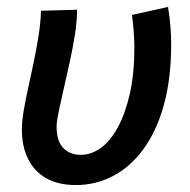

<svg xmlns="http://www.w3.org/2000/svg" viewBox="-20 -521 548 553"><path d="M199 12Q147 12 112.5 -8Q78 -28 60.5 -64Q43 -100 43 -147Q43 -170 48 -200.5Q53 -231 61 -267Q69 -303 77 -341.5Q85 -380 91 -417.5Q97 -455 98 -490L202 -493Q202 -461 196 -422.5Q190 -384 181 -343Q172 -302 163.5 -265Q155 -228 149 -199.5Q143 -171 143 -157Q143 -114 162.5 -94.5Q182 -75 212 -75Q243 -75 270.5 -95Q298 -115 319.5 -154.5Q341 -194 354 -251.5Q367 -309 367 -384Q367 -405 365 -431Q363 -457 360 -478L464 -501Q469 -469 471 -443Q473 -417 473 -395Q473 -293 451.5 -217Q430 -141 392 -90Q354 -39 304.5 -13.5Q255 12 199 12Z"/></svg>

Font: Source Sans 3 SemiBold
Style: Italic
Weight: 600
Italic angle: -11°
Designer: Paul D. Hunt
Foundry: Adobe
Version: Version 3.046;hotconv 1.0.118;makeotfexe 2.5.65603